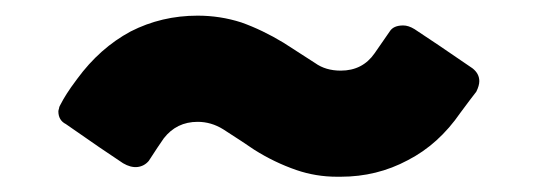

<svg xmlns="http://www.w3.org/2000/svg" viewBox="-20 -448 699 249"><path d="M80.1 -345.7Q109.4 -385.7 149.4 -407.2Q189.5 -427.7 236.3 -427.7Q265.6 -427.7 293 -418.9Q320.3 -409.2 347.7 -392.6Q361.3 -383.8 388.7 -366.2Q402.3 -356.4 421.9 -356.4Q450.2 -356.4 465.8 -378.9Q471.7 -387.7 485.4 -407.2Q490.2 -415 502.9 -415Q509.8 -415 517.6 -410.2Q543 -393.6 592.8 -359.4Q601.6 -352.5 601.6 -342.8Q601.6 -336.9 597.7 -329.1Q590.8 -320.3 577.1 -301.8Q548.8 -260.7 508.8 -240.2Q468.8 -218.8 421.9 -218.8Q418.9 -218.8 417 -218.8Q389.6 -218.8 364.3 -227.5Q335.9 -237.3 309.6 -253.9Q296.9 -262.7 269.5 -280.3Q253.9 -290 236.3 -290Q209 -290 192.4 -268.6Q185.5 -258.8 172.9 -239.3Q167 -232.4 158.2 -231.4Q149.4 -230.5 139.6 -236.3Q114.3 -252.9 65.4 -287.1Q55.7 -292 55.7 -303.7Q55.7 -304.7 56.6 -307.6Q56.6 -309.6 59.6 -314.5Q61.5 -318.4 66.4 -326.2Q71.3 -334 80.1 -345.7Z"/></svg>

Font: Cocogoose
Style: Regular
Weight: 400
Designer: Cosimo Lorenzo Pancini
Version: Version 1.000